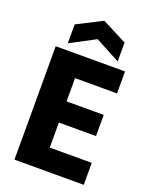

<svg xmlns="http://www.w3.org/2000/svg" viewBox="-170 -1028 880 1117"><g transform="rotate(20 270.0 -469.0)"><path d="M491 -566H231V-422H461V-291H231V-136H491V0H62V-702H491ZM431 -742 277 -824 122 -742V-859L277 -938L431 -859Z"/></g></svg>

Font: Parkinsans
Style: Bold
Weight: 700
Designer: Red Stone, Indian Type Foundry
Foundry: Indian Type Foundry
Version: Version 1.000